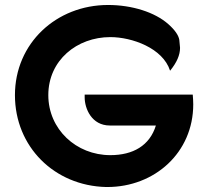

<svg xmlns="http://www.w3.org/2000/svg" viewBox="-20 -734 836 771"><path d="M663 -450C690 -483 703 -513 703 -542C703 -545 702 -556 700 -574C697 -592 683 -613 656 -637C602 -685 510 -714 414 -714C206 -714 40 -560 40 -352C40 -145 198 12 406 17H411C601 17 756 -121 756 -315C756 -328 755 -341 754 -354H320V-343C320 -298 348 -230 421 -230H606C581 -149 514 -111 423 -111C286 -111 174 -215 174 -352C174 -492 289 -585 423 -585C510 -585 634 -541 663 -450Z"/></svg>

Font: Mesarto
Style: Regular
Weight: 700
Designer: Mohamed Gaber
Foundry: Kief Type Foundry
Version: Version 2.020